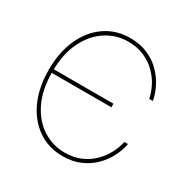

<svg xmlns="http://www.w3.org/2000/svg" viewBox="-167 -890 1036 1053"><g transform="rotate(30 351.0 -363.5)"><path d="M363.8 9.8Q274.4 9.8 206.3 -37.1Q138.2 -84 100.1 -168Q62 -252 62 -363.3Q62 -475.1 100.1 -559.1Q138.2 -643.1 206.3 -690.2Q274.4 -737.3 363.8 -737.3Q427.7 -737.3 476.8 -715.3Q525.9 -693.4 560.3 -657.7Q594.7 -622.1 615 -580.6Q635.3 -539.1 642.1 -500H619.1Q611.8 -537.6 592.3 -575.4Q572.8 -613.3 540.8 -644.8Q508.8 -676.3 464.6 -695.6Q420.4 -714.8 363.8 -714.8Q289.1 -714.8 225.6 -674.1Q162.1 -633.3 123.3 -554.9Q84.5 -476.6 84.5 -363.3Q84.5 -249 123.3 -170.9Q162.1 -92.8 225.6 -52.7Q289.1 -12.7 363.8 -12.7Q420.4 -12.7 464.6 -32Q508.8 -51.3 540.5 -83Q572.3 -114.7 592 -152.6Q611.8 -190.4 619.1 -227.5H642.1Q635.3 -189 615 -147.5Q594.7 -106 560.3 -70.3Q525.9 -34.7 476.8 -12.5Q427.7 9.8 363.8 9.8ZM74.7 -356.4V-378.9H462.4V-356.4Z"/></g></svg>

Font: Inter 20pt Thin
Style: Regular
Weight: 250
Version: Version 4.001;git-66647c0bb